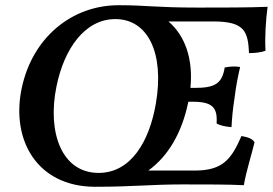

<svg xmlns="http://www.w3.org/2000/svg" viewBox="-20 -705 1043 734"><path d="M932 -502C957 -502 979 -505 995 -511C992 -561 996 -628 1003 -679C927 -676 835 -676 738 -676C578 -676 536 -685 441 -685H437C437 -685 436 -685 436 -685H433C255 -685 104 -562 63 -368C21 -168 123 7 340 9H344C344 9 345 9 345 9H348C484 9 561 0 677 0C776 0 853 0 912 3C923 -57 942 -114 953 -161C946 -174 928 -181 903 -185C865 -97 832 -53 725 -53H547C626 -110 675 -201 698 -307C699 -310 699 -313 700 -316H718C794 -316 812 -292 808 -233C824 -224 843 -221 865 -219C867 -253 869 -282 877 -333C883 -383 891 -418 898 -449C877 -452 859 -451 839 -447C829 -384 800 -369 724 -369H708C719 -481 687 -569 624 -623H796C916 -623 928 -584 932 -502ZM576 -310C551 -163 480 -44 357 -44C215 -44 160 -200 196 -375C225 -518 304 -632 421 -632C545 -632 609 -503 576 -310Z"/></svg>

Font: Vollkorn Semibold
Style: Italic
Weight: 600
Italic angle: -11°
Designer: Friedrich Althausen
Foundry: Friedrich Althausen
Version: Version 4.015;PS 004.015;hotconv 1.0.88;makeotf.lib2.5.64775